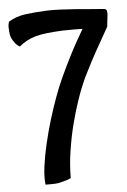

<svg xmlns="http://www.w3.org/2000/svg" viewBox="-52 -694 533 803"><g transform="rotate(-5 214.0 -292.5)"><path d="M411.1 -640.6Q424.8 -639.6 425.8 -631.3Q426.8 -623 426.8 -618.2L420.9 -565.4Q386.7 -505.9 362.8 -462.4Q338.9 -418.9 325.2 -390.6Q307.6 -357.4 298.8 -335Q287.1 -308.6 272.5 -265.1Q257.8 -221.7 244.6 -169.9Q231.4 -118.2 222.7 -60.5Q213.9 -2.9 213.9 51.8Q207 55.7 198.2 58.6Q189.5 61.5 181.6 63.5Q171.9 66.4 161.1 68.4Q147.5 70.3 133.8 70.3Q120.1 70.3 106.4 70.3Q102.5 39.1 108.4 -5.9Q114.3 -50.8 126 -100.6Q137.7 -150.4 152.8 -200.2Q168 -250 183.6 -292Q198.2 -333 217.3 -374Q236.3 -415 254.9 -451.7Q273.4 -488.3 290 -517.6Q306.6 -546.9 317.4 -565.4Q290 -566.4 233.4 -565.4Q195.3 -563.5 168.5 -560.5Q141.6 -557.6 120.6 -551.8Q99.6 -545.9 83 -537.1Q66.4 -528.3 49.8 -514.6Q39.1 -520.5 32.7 -528.3Q26.4 -536.1 21.5 -543.9Q16.6 -552.7 13.7 -561.5Q11.7 -570.3 10.7 -581.1Q9.8 -589.8 9.8 -600.6Q9.8 -611.3 13.7 -622.1Q44.9 -641.6 85.9 -647Q127 -652.3 173.8 -654.3Q198.2 -655.3 231 -653.8Q263.7 -652.3 296.9 -649.9Q330.1 -647.5 360.8 -644.5Q391.6 -641.6 411.1 -640.6Z"/></g></svg>

Font: Rancho
Style: Regular
Weight: 400
Designer: Font Diner, Inc
Foundry: Font Diner, Inc
Version: Version 1.001